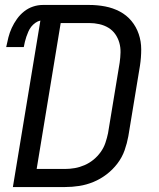

<svg xmlns="http://www.w3.org/2000/svg" viewBox="-20 -755 640 775"><path d="M32 0 143 -672Q133 -670 123 -663Q113 -656 106 -647Q99 -638 94.5 -627.5Q90 -617 86.5 -607Q83 -597 80.5 -586.5Q78 -576 76 -565H5Q9 -585 14 -604.5Q19 -624 27.5 -642.5Q36 -661 48.5 -678.5Q61 -696 77.5 -709Q94 -722 113.5 -728.5Q133 -735 153 -735H340Q373 -735 404.5 -729Q436 -723 463.5 -708.5Q491 -694 510.5 -670.5Q530 -647 540 -617.5Q550 -588 550 -555.5Q550 -523 545 -490L498 -205Q493 -177 483 -148.5Q473 -120 454 -95Q435 -70 410 -51Q385 -32 357 -20.5Q329 -9 300 -4.5Q271 0 242 0ZM128 -73H242Q262 -73 282 -76.5Q302 -80 321.5 -88.5Q341 -97 357.5 -110.5Q374 -124 386.5 -141.5Q399 -159 405.5 -178.5Q412 -198 416 -217L463 -502Q466 -523 466.5 -543.5Q467 -564 461.5 -583Q456 -602 445 -617.5Q434 -633 417.5 -643Q401 -653 381 -657.5Q361 -662 340 -662H225Z"/></svg>

Font: Iosevka Extended
Style: Italic
Weight: 400
Width: 7
Italic angle: -9°
Monospace: yes
Designer: Belleve Invis
Foundry: Belleve Invis
Version: Version 32.5.0; ttfautohint (v1.8.4)